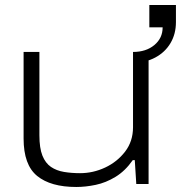

<svg xmlns="http://www.w3.org/2000/svg" viewBox="-20 -733 721 765"><path d="M284 12Q182 12 128 -32Q74 -76 74 -181V-526H137V-194Q137 -143 149 -113Q161 -83 183 -68Q205 -53 235 -48Q265 -43 299 -43Q351 -43 399 -65.5Q447 -88 478.5 -129Q510 -170 510 -226V-526H572V0H523L517 -95H509Q479 -52 440.5 -28.5Q402 -5 361.5 3.5Q321 12 284 12ZM510 -483V-526Q562 -526 595 -553.5Q628 -581 628 -624H575V-713H681V-645Q681 -598 659.5 -561.5Q638 -525 599 -504Q560 -483 510 -483Z"/></svg>

Font: Archivo Expanded ExtraLight
Style: Regular
Weight: 250
Width: 7
Designer: Hector Gatti
Foundry: Omnibus-Type
Version: Version 2.001